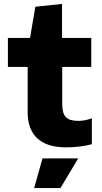

<svg xmlns="http://www.w3.org/2000/svg" viewBox="-20 -732 515 972"><path d="M195 70H376L286 220H153ZM315 14Q218 14 169 -31.5Q120 -77 120 -165V-393H20V-540H132L159 -698L294 -712V-540H442V-393H295V-204Q295 -158 313.5 -139Q332 -120 377 -120Q409 -120 445 -133V-2Q421 5 385.5 9.5Q350 14 315 14Z"/></svg>

Font: Encode Sans Wide
Style: Bold
Weight: 700
Designer: Pablo Impallari, Andres Torresi
Foundry: Pablo Impallari, Andres Torresi
Version: Version 1.000; ttfautohint (v1.00) -l 8 -r 50 -G 200 -x 14 -